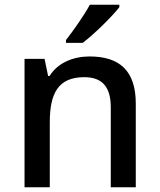

<svg xmlns="http://www.w3.org/2000/svg" viewBox="-20 -786 670 806"><path d="M481 -756V-766H357C333 -721 286 -655 257 -618V-606H327C375 -642 453 -719 481 -756ZM356 -549C288 -549 223 -523 188 -467H182L167 -539H83V0H189V-272C189 -394 224 -462 334 -462C410 -462 445 -420 445 -336V0H550V-351C550 -490 481 -549 356 -549Z"/></svg>

Font: Noto Sans Hanifi Rohingya Medium
Style: Regular
Weight: 500
Designer: Monotype Design Team and DaltonMaag
Foundry: Google LLC
Version: Version 2.102